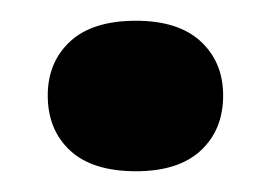

<svg xmlns="http://www.w3.org/2000/svg" viewBox="-20 -157 261 185"><path d="M111 8Q69 8 47.5 -12Q26 -32 26 -65Q26 -97 47.5 -117Q69 -137 111 -137Q152 -137 173.5 -117Q195 -97 195 -65Q195 -32 173.5 -12Q152 8 111 8Z"/></svg>

Font: Mona Sans SemiExpanded
Style: Bold
Weight: 700
Width: 6
Designer: Deni Anggara
Foundry: GitHub
Version: Version 2.000